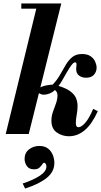

<svg xmlns="http://www.w3.org/2000/svg" viewBox="-20 -774 585 1109"><path d="M13 0 197 -754H334L146 0ZM378 13Q340 13 308.5 -8.5Q277 -30 277 -77Q277 -104 286 -128.5Q295 -153 303.5 -177Q312 -201 312 -223Q312 -244 297 -254Q284 -241 266.5 -234Q249 -227 233 -227Q225 -227 218 -229.5Q211 -232 204 -236L212 -269Q227 -277 248.5 -281Q270 -285 284 -285Q310 -312 327 -342.5Q344 -373 360.5 -400.5Q377 -428 398.5 -445Q420 -462 454 -462Q485 -462 503.5 -449Q522 -436 530 -417.5Q538 -399 538 -383Q538 -360 523 -342.5Q508 -325 477 -325Q453 -325 436.5 -337.5Q420 -350 420 -375Q420 -383 421 -390.5Q422 -398 422 -402Q422 -408 420 -411Q418 -414 414 -414Q405 -414 393 -398Q381 -382 367.5 -359Q354 -336 341.5 -313.5Q329 -291 318 -278Q366 -263 389.5 -244Q413 -225 420.5 -204Q428 -183 428 -162Q428 -137 423 -110.5Q418 -84 418 -64Q418 -50 422 -44.5Q426 -39 433 -39Q450 -39 473 -65.5Q496 -92 518 -145L545 -132Q511 -57 469.5 -22Q428 13 378 13ZM103 -724V-754H322V-724ZM125 315 111 286Q172 266 210 241Q248 216 248 188Q248 177 243.5 171.5Q239 166 235 166Q230 166 224 175.5Q218 185 207.5 194.5Q197 204 176 204Q148 204 135 185Q122 166 122 144Q122 109 147.5 89Q173 69 207 69Q239 69 258 84.5Q277 100 285.5 122.5Q294 145 294 167Q294 218 250 253.5Q206 289 125 315Z"/></svg>

Font: Libre Bodoni
Style: Italic
Weight: 400
Italic angle: -13°
Designer: Pablo Impallari, Rodrigo Fuenzalida
Foundry: Impallari Type
Version: Version 2.005;gftools[0.9.23]